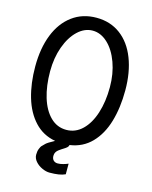

<svg xmlns="http://www.w3.org/2000/svg" viewBox="-134 -821 868 1100"><g transform="rotate(15 300.0 -271.5)"><path d="M476 -370Q476 -449.5 452 -515.5Q428 -581.5 387 -619.8Q346 -658 298 -658Q250 -658 209.5 -619.8Q169 -581.5 145.2 -515.5Q121.5 -449.5 121.5 -370Q121.5 -284 142.2 -215.8Q163 -147.5 202.8 -108.5Q242.5 -69.5 297 -69.5Q351.5 -69.5 392 -108.8Q432.5 -148 454.2 -216.2Q476 -284.5 476 -370ZM168 112Q168 91 174.2 76.5Q180.5 62 183.2 59Q186 56 203 39Q212 30 252.5 8Q179 -5 129.5 -58Q80 -111 56 -192.8Q32 -274.5 32 -375Q32 -482.5 64 -563.8Q96 -645 156.8 -690Q217.5 -735 300 -735Q382.5 -735 442.5 -690.2Q502.5 -645.5 534.2 -564Q566 -482.5 566 -375Q566 -272 541.5 -189.2Q517 -106.5 466 -54Q415 -1.5 338.5 9.5Q337 18.5 329.5 25Q322 31.5 309.5 39L300 45Q293.5 49.5 285 55.5Q276.5 61.5 270.8 70.8Q265 80 265 93Q265 110 274.5 119.5Q284 129 300 129Q314.5 129 331.8 124.2Q349 119.5 361 114V177Q343.5 185 321.2 188.5Q299 192 268 192Q247.5 192 223.8 181.2Q200 170.5 184 152Q168 133.5 168 112Z"/></g></svg>

Font: JuliaMono
Style: Regular
Weight: 400
Monospace: yes
Designer: cormullion
Foundry: corm
Version: Version 0.055; ttfautohint (v1.8.4)